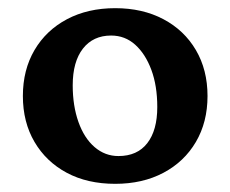

<svg xmlns="http://www.w3.org/2000/svg" viewBox="-20 -777 564 470"><path d="M262 -327Q194 -327 143.5 -354Q93 -381 64.5 -429.5Q36 -478 36 -542Q36 -606 64.5 -654.5Q93 -703 144 -730Q195 -757 262 -757Q329 -757 380 -730Q431 -703 459.5 -654.5Q488 -606 488 -542Q488 -478 459.5 -429.5Q431 -381 380 -354Q329 -327 262 -327ZM270 -395Q316 -395 340.5 -426.5Q365 -458 365 -515Q365 -567 350.5 -606Q336 -645 311 -667.5Q286 -690 252 -690Q208 -690 183 -658Q158 -626 158 -568Q158 -518 172 -478.5Q186 -439 211.5 -417Q237 -395 270 -395Z"/></svg>

Font: Hahmlet SemiBold
Style: Regular
Weight: 600
Version: Version 1.002